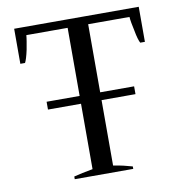

<svg xmlns="http://www.w3.org/2000/svg" viewBox="-79 -773 797 847"><g transform="rotate(-10 319.5 -350.0)"><path d="M598 -700C598 -700 40 -700 40 -700C40 -700 40 -543 40 -543C40 -543 61 -543 61 -543C66 -552 72 -571 78 -599C83 -626 87 -648 88 -663C88 -663 273 -663 273 -663C273 -663 273 -358 273 -358C273 -358 125 -358 125 -358C125 -358 125 -323 125 -323C125 -323 273 -323 273 -323C273 -323 273 -30 273 -30C239 -24 211 -18 188 -12C188 -12 188 0 188 0C188 0 450 0 450 0C450 0 450 -11 450 -11C426 -18 398 -25 365 -30C365 -30 365 -323 365 -323C365 -323 517 -323 517 -323C517 -323 517 -358 517 -358C517 -358 365 -358 365 -358C365 -358 365 -663 365 -663C365 -663 550 -663 550 -663C551 -648 555 -626 561 -599C566 -571 572 -552 577 -543C577 -543 598 -543 598 -543C598 -543 598 -700 598 -700Z"/></g></svg>

Font: BUSH 25 TRIRONG 0515 A
Style: Regular
Weight: 400
Designer: Katatrad Team
Foundry: CadsonDemak